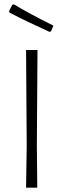

<svg xmlns="http://www.w3.org/2000/svg" viewBox="-20 -871 295 891"><path d="M101 0 104 -194 101 -639H154L151 -197L153 0ZM228 -752 217 -726 210 -723Q110 -768 25 -812L22 -819L37 -849L44 -851Q119 -806 228 -752Z"/></svg>

Font: t
Style: Regular
Weight: 300
Designer: Juan Pablo del Peral
Foundry: Huerta Tipografica
Version: Version 2.004; ttfautohint (v1.8.1)